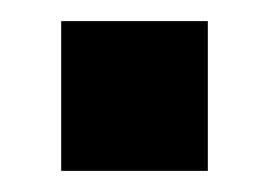

<svg xmlns="http://www.w3.org/2000/svg" viewBox="-20 -162 255 182"><path d="M38 -142H177V0H38Z"/></svg>

Font: D-DIN
Style: DIN-Bold
Weight: 700
Designer: Charles Nix
Foundry: Datto Inc.
Version: Version 1.00